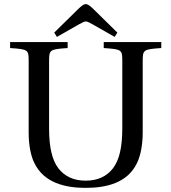

<svg xmlns="http://www.w3.org/2000/svg" viewBox="-20 -896 831 931"><path d="M243 -738 256 -717 363 -778C376 -785 388 -792 396 -792C405 -792 416 -785 429 -778L536 -717L549 -738L433 -852C420 -864 408 -876 396 -876C384 -876 373 -865 359 -852ZM29 -663C117 -657 119 -655 119 -599V-253C119 -194 129 -141 146 -107C192 -9 297 15 395 15C494 15 599 -8 645 -107C662 -142 672 -195 672 -255V-599C672 -655 675 -657 762 -663V-692H483V-663C571 -657 573 -655 573 -599V-275C573 -180 558 -120 528 -80C497 -40 453 -20 395 -20C338 -20 294 -40 263 -80C233 -120 218 -180 218 -275V-599C218 -655 221 -657 308 -663V-692H29Z"/></svg>

Font: Lingua Franca
Style: Regular
Weight: 400
Version: Version 1.19